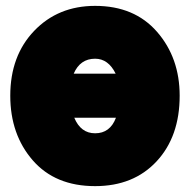

<svg xmlns="http://www.w3.org/2000/svg" viewBox="-20 -590 647 654"><path d="M592 -264Q592 -125 513.5 -40.5Q435 44 304 44Q168 44 91.5 -44Q15 -132 15 -264Q15 -400 96.5 -485Q178 -570 304 -570Q438 -570 515 -481.5Q592 -393 592 -264ZM304 -136Q355 -136 375 -189H233Q255 -136 304 -136ZM304 -390Q253 -390 231 -339H374Q349 -390 304 -390Z"/></svg>

Font: Repo
Style: ExtraBlack
Weight: 1000
Designer: Stefan Peev
Foundry: Context Ltd
Version: Version 001.000